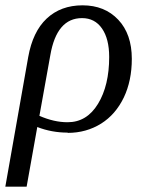

<svg xmlns="http://www.w3.org/2000/svg" viewBox="-45 -489 544 721"><path d="M209 10V9Q149 9 95 -12L55 212H-25L61 -275Q78 -370 130 -419Q183 -469 265 -469Q348 -469 399 -415Q450 -361 450 -268Q450 -186 420 -123Q389 -59 335 -25Q279 10 209 10ZM208 -30H209Q281 -30 323 -99Q365 -168 365 -275Q365 -343 338 -382Q311 -421 263 -421Q168 -421 144 -282L103 -54Q158 -30 208 -30Z"/></svg>

Font: Libra Serif Modern
Style: Italic
Weight: 400
Italic angle: -12°
Designer: Stefan Peev, Context Ltd
Foundry: Stefan Peev, Context Ltd
Version: Version 1.000